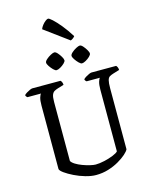

<svg xmlns="http://www.w3.org/2000/svg" viewBox="-161 -1248 1056 1348"><g transform="rotate(-15 367.5 -574.0)"><path d="M366 0Q332 0 290 -12Q248 -24 210.5 -42.5Q173 -61 148 -79Q123 -97 121 -109V-571Q121 -608 127.5 -628.5Q134 -649 140 -653H41Q38 -655 34 -659.5Q30 -664 29 -671Q35 -678 47 -685.5Q59 -693 71.5 -698.5Q84 -704 90 -704H295Q300 -700 304 -691Q308 -682 308 -671L265 -658Q249 -653 237.5 -646.5Q226 -640 219.5 -624Q213 -608 213 -572V-143Q220 -130 241 -117Q262 -104 289 -94Q316 -84 341.5 -78Q367 -72 382 -72Q409 -72 445 -80Q481 -88 510.5 -100Q540 -112 549 -123V-571Q549 -608 555.5 -628.5Q562 -649 568 -653H471Q468 -655 464 -659.5Q460 -664 459 -671Q465 -678 477 -685.5Q489 -693 501.5 -698.5Q514 -704 520 -704H699Q704 -700 708 -691Q712 -682 712 -671L666 -657Q650 -652 639 -645.5Q628 -639 623 -620.5Q618 -602 618 -562V-120Q612 -106 589.5 -86Q567 -66 532.5 -46Q498 -26 455.5 -13Q413 0 366 0ZM473 -783Q464 -783 450.5 -796.5Q437 -810 426 -826.5Q415 -843 415 -853Q415 -863 429.5 -876Q444 -889 462 -898.5Q480 -908 489 -908Q499 -908 511.5 -894Q524 -880 534 -863Q544 -846 544 -836Q544 -827 531 -814.5Q518 -802 501 -792.5Q484 -783 473 -783ZM288 -783Q279 -783 265.5 -796.5Q252 -810 241 -826.5Q230 -843 230 -853Q230 -863 244.5 -876Q259 -889 277 -898.5Q295 -908 304 -908Q314 -908 326.5 -894Q339 -880 349 -863Q359 -846 359 -836Q359 -827 346 -814.5Q333 -802 316 -792.5Q299 -783 288 -783ZM438 -959 264 -1087Q269 -1101 280 -1115Q291 -1129 303.5 -1138.5Q316 -1148 323 -1148Q331 -1148 353.5 -1127.5Q376 -1107 407 -1069.5Q438 -1032 469 -982Q465 -976 456 -969Q447 -962 438 -959Z"/></g></svg>

Font: Texturina 72pt Medium
Style: Regular
Weight: 500
Designer: Guillermo Torres Carreño
Foundry: Omnibus-Type
Version: Version 1.002; ttfautohint (v1.8.3)